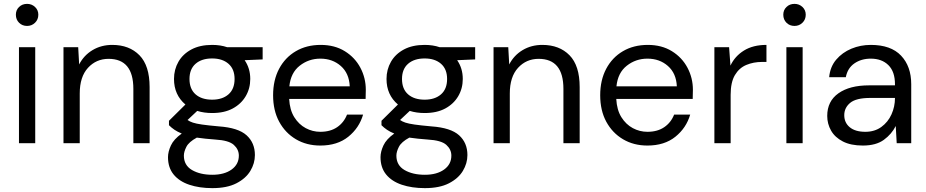

<svg xmlns="http://www.w3.org/2000/svg" viewBox="-20 -740 4785 992"><path d="M120 -606Q95 -606 78.5 -622.5Q62 -639 62 -664Q62 -688 78.5 -704Q95 -720 120 -720Q144 -720 161 -704Q178 -688 178 -664Q178 -639 161 -622.5Q144 -606 120 -606ZM78 0V-496H162V0Z M308 0V-496H384L389 -407Q413 -454 458 -481Q503 -508 560 -508Q648 -508 700.5 -454.5Q753 -401 753 -290V0H669V-281Q669 -436 541 -436Q477 -436 434.5 -389.5Q392 -343 392 -257V0Z M1076 -156Q1034 -156 999 -167L949 -120Q960 -112 976.5 -106.5Q993 -101 1024 -96.5Q1055 -92 1111 -87Q1211 -80 1254 -41Q1297 -2 1297 61Q1297 104 1273.5 143Q1250 182 1201.5 207Q1153 232 1077 232Q1010 232 958 214.5Q906 197 877 161.5Q848 126 848 72Q848 44 863 11.5Q878 -21 919 -50Q897 -59 881.5 -69.5Q866 -80 853 -93V-116L938 -200Q879 -250 879 -332Q879 -381 902 -421Q925 -461 969 -484.5Q1013 -508 1076 -508Q1119 -508 1154 -496H1337V-433L1244 -429Q1273 -387 1273 -332Q1273 -283 1249.5 -243Q1226 -203 1182.5 -179.5Q1139 -156 1076 -156ZM1076 -225Q1129 -225 1160.5 -252.5Q1192 -280 1192 -332Q1192 -383 1160.5 -410.5Q1129 -438 1076 -438Q1022 -438 990.5 -410.5Q959 -383 959 -332Q959 -280 990.5 -252.5Q1022 -225 1076 -225ZM930 64Q930 114 972 138.5Q1014 163 1077 163Q1139 163 1176.5 136Q1214 109 1214 64Q1214 32 1188 8.5Q1162 -15 1092 -19Q1037 -23 997 -29Q956 -7 943 18.5Q930 44 930 64Z M1635 12Q1564 12 1509 -20.5Q1454 -53 1422.5 -111Q1391 -169 1391 -248Q1391 -326 1422 -384.5Q1453 -443 1508.5 -475.5Q1564 -508 1637 -508Q1709 -508 1761.5 -475.5Q1814 -443 1842 -390Q1870 -337 1870 -276Q1870 -265 1869.5 -254Q1869 -243 1869 -229H1474Q1477 -172 1500.5 -134.5Q1524 -97 1559.5 -78Q1595 -59 1635 -59Q1687 -59 1722 -83Q1757 -107 1773 -148H1856Q1836 -79 1779.5 -33.5Q1723 12 1635 12ZM1635 -437Q1575 -437 1528.5 -400.5Q1482 -364 1475 -294H1787Q1784 -361 1741 -399Q1698 -437 1635 -437Z M2174 -156Q2132 -156 2097 -167L2047 -120Q2058 -112 2074.5 -106.5Q2091 -101 2122 -96.5Q2153 -92 2209 -87Q2309 -80 2352 -41Q2395 -2 2395 61Q2395 104 2371.5 143Q2348 182 2299.5 207Q2251 232 2175 232Q2108 232 2056 214.5Q2004 197 1975 161.5Q1946 126 1946 72Q1946 44 1961 11.5Q1976 -21 2017 -50Q1995 -59 1979.5 -69.5Q1964 -80 1951 -93V-116L2036 -200Q1977 -250 1977 -332Q1977 -381 2000 -421Q2023 -461 2067 -484.5Q2111 -508 2174 -508Q2217 -508 2252 -496H2435V-433L2342 -429Q2371 -387 2371 -332Q2371 -283 2347.5 -243Q2324 -203 2280.5 -179.5Q2237 -156 2174 -156ZM2174 -225Q2227 -225 2258.5 -252.5Q2290 -280 2290 -332Q2290 -383 2258.5 -410.5Q2227 -438 2174 -438Q2120 -438 2088.5 -410.5Q2057 -383 2057 -332Q2057 -280 2088.5 -252.5Q2120 -225 2174 -225ZM2028 64Q2028 114 2070 138.5Q2112 163 2175 163Q2237 163 2274.5 136Q2312 109 2312 64Q2312 32 2286 8.5Q2260 -15 2190 -19Q2135 -23 2095 -29Q2054 -7 2041 18.5Q2028 44 2028 64Z M2530 0V-496H2606L2611 -407Q2635 -454 2680 -481Q2725 -508 2782 -508Q2870 -508 2922.5 -454.5Q2975 -401 2975 -290V0H2891V-281Q2891 -436 2763 -436Q2699 -436 2656.5 -389.5Q2614 -343 2614 -257V0Z M3325 12Q3254 12 3199 -20.5Q3144 -53 3112.5 -111Q3081 -169 3081 -248Q3081 -326 3112 -384.5Q3143 -443 3198.5 -475.5Q3254 -508 3327 -508Q3399 -508 3451.5 -475.5Q3504 -443 3532 -390Q3560 -337 3560 -276Q3560 -265 3559.5 -254Q3559 -243 3559 -229H3164Q3167 -172 3190.5 -134.5Q3214 -97 3249.5 -78Q3285 -59 3325 -59Q3377 -59 3412 -83Q3447 -107 3463 -148H3546Q3526 -79 3469.5 -33.5Q3413 12 3325 12ZM3325 -437Q3265 -437 3218.5 -400.5Q3172 -364 3165 -294H3477Q3474 -361 3431 -399Q3388 -437 3325 -437Z M3671 0V-496H3747L3754 -401Q3777 -450 3824 -479Q3871 -508 3940 -508V-420H3917Q3873 -420 3836 -404.5Q3799 -389 3777 -352Q3755 -315 3755 -250V0Z M4085 -606Q4060 -606 4043.5 -622.5Q4027 -639 4027 -664Q4027 -688 4043.5 -704Q4060 -720 4085 -720Q4109 -720 4126 -704Q4143 -688 4143 -664Q4143 -639 4126 -622.5Q4109 -606 4085 -606ZM4043 0V-496H4127V0Z M4438 12Q4376 12 4335 -9Q4294 -30 4274 -65Q4254 -100 4254 -141Q4254 -217 4312 -258Q4370 -299 4470 -299H4604V-305Q4604 -370 4570 -403.5Q4536 -437 4479 -437Q4430 -437 4394.5 -412.5Q4359 -388 4350 -341H4264Q4269 -395 4300.5 -432Q4332 -469 4379 -488.5Q4426 -508 4479 -508Q4583 -508 4635.5 -452.5Q4688 -397 4688 -305V0H4613L4608 -89Q4587 -47 4546.5 -17.5Q4506 12 4438 12ZM4451 -59Q4499 -59 4533.5 -84Q4568 -109 4586 -149Q4604 -189 4604 -233V-234H4477Q4403 -234 4372.5 -208.5Q4342 -183 4342 -145Q4342 -106 4370.5 -82.5Q4399 -59 4451 -59Z"/></svg>

Font: DeepMind Sans
Style: Regular
Weight: 400
Designer: Jonny Pinhorn / Modifications: Colophon Foundry
Foundry: Colophon Foundry
Version: Version 1.002; ttfautohint (v1.8.2)